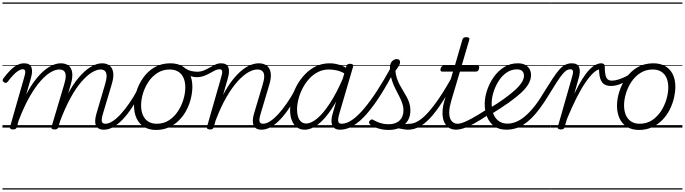

<svg xmlns="http://www.w3.org/2000/svg" viewBox="-20 -1030 5529 1550"><path d="M85 15Q73 15 65.5 10Q58 5 61 -6L176 -408Q186 -439 183.5 -455Q181 -471 163 -471Q148 -471 128.5 -459Q109 -447 87.5 -424.5Q66 -402 42 -370Q35 -362 28 -361Q21 -360 12 -366Q1 -374 1.5 -381.5Q2 -389 6 -395Q31 -429 58 -457.5Q85 -486 114.5 -502.5Q144 -519 175 -519Q199 -519 213.5 -510.5Q228 -502 234 -485.5Q240 -469 238.5 -446.5Q237 -424 229 -397L191 -266Q227 -335 264.5 -383.5Q302 -432 338.5 -462Q375 -492 408.5 -505.5Q442 -519 471 -519Q510 -519 534 -500Q558 -481 563 -442Q568 -403 550 -343L451 -4Q447 6 441 10.5Q435 15 420 15Q408 15 400 10Q392 5 396 -6L497 -345Q510 -387 510.5 -414Q511 -441 498.5 -455Q486 -469 458 -469Q427 -469 388.5 -446.5Q350 -424 306.5 -375Q263 -326 218 -247Q173 -168 130 -55L116 -4Q113 6 106.5 10.5Q100 15 85 15ZM818 17Q792 17 776.5 7.5Q761 -2 754 -19Q747 -36 748.5 -60Q750 -84 759 -114L827 -345Q840 -387 840.5 -414Q841 -441 829 -455Q817 -469 791 -469Q761 -469 722 -445.5Q683 -422 639 -372Q595 -322 550 -240.5Q505 -159 462 -44H438Q474 -164 519 -253.5Q564 -343 614 -402Q664 -461 712.5 -490Q761 -519 804 -519Q841 -519 865 -500Q889 -481 894 -442Q899 -403 880 -343L812 -115Q798 -70 802 -50.5Q806 -31 831 -31Q841 -31 845 -23.5Q849 -16 846.5 -7Q844 2 837 9.5Q830 17 818 17ZM0 490H989V500H0ZM0 -20H989V0H0ZM0 -505H989V-500H0ZM0 -1010H989V-1000H0Z M819 17Q808 17 803 9.5Q798 2 799.5 -7Q801 -16 809 -23.5Q817 -31 832 -31Q857 -31 888.5 -51Q920 -71 954 -108Q988 -145 1023 -195.5Q1058 -246 1091 -307Q1096 -316 1104.5 -315Q1113 -314 1119 -307.5Q1125 -301 1121 -292Q1086 -224 1049 -167Q1012 -110 973.5 -69Q935 -28 896 -5.5Q857 17 819 17ZM989 490V500ZM989 -20V0ZM989 -505V-500ZM989 -1010V-1000Z M1240 19Q1183 19 1143 -5.5Q1103 -30 1082.5 -74.5Q1062 -119 1062 -177Q1062 -232 1081 -291.5Q1100 -351 1136.5 -403Q1173 -455 1228 -487Q1283 -519 1356 -519Q1412 -519 1452 -495.5Q1492 -472 1512.5 -429.5Q1533 -387 1533 -330Q1533 -288 1522 -240Q1511 -192 1488 -146Q1465 -100 1429.5 -63Q1394 -26 1346.5 -3.5Q1299 19 1240 19ZM1245 -31Q1302 -31 1345 -59.5Q1388 -88 1417 -132.5Q1446 -177 1461 -228Q1476 -279 1476 -324Q1476 -369 1461.5 -401.5Q1447 -434 1419 -451.5Q1391 -469 1350 -469Q1295 -469 1251.5 -441.5Q1208 -414 1178.5 -369.5Q1149 -325 1134 -275Q1119 -225 1119 -180Q1119 -135 1133.5 -101Q1148 -67 1176.5 -49Q1205 -31 1245 -31ZM989 490H1590V500H989ZM989 -20H1590V0H989ZM989 -505H1590V-500H989ZM989 -1010H1590V-1000H989Z M1566 -407Q1549 -407 1528.5 -412.5Q1508 -418 1488 -427.5Q1468 -437 1452 -448Q1444 -454 1442 -462.5Q1440 -471 1443.5 -477.5Q1447 -484 1453.5 -485.5Q1460 -487 1470 -481Q1500 -462 1525 -456.5Q1550 -451 1571 -451Q1601 -451 1626 -461.5Q1651 -472 1673.5 -485Q1696 -498 1718 -508.5Q1740 -519 1764 -519Q1774 -519 1778.5 -511.5Q1783 -504 1781.5 -495Q1780 -486 1772.5 -478.5Q1765 -471 1752 -471Q1735 -471 1715.5 -461.5Q1696 -452 1674 -439Q1652 -426 1625 -416.5Q1598 -407 1566 -407ZM1591 490V500ZM1591 -20V0ZM1591 -505V-500ZM1591 -1010V-1000Z M2092 17Q2066 17 2049.5 7.5Q2033 -2 2026.5 -19Q2020 -36 2021 -60Q2022 -84 2031 -114L2100 -345Q2113 -387 2113 -414Q2113 -441 2099 -455Q2085 -469 2057 -469Q2025 -469 1985 -446.5Q1945 -424 1900 -375Q1855 -326 1809 -247.5Q1763 -169 1720 -55L1706 -4Q1703 6 1696.5 10.5Q1690 15 1675 15Q1663 15 1655.5 10Q1648 5 1651 -6L1766 -408Q1776 -439 1773.5 -455Q1771 -471 1752 -471Q1742 -471 1738 -478.5Q1734 -486 1736 -495Q1738 -504 1745.5 -511.5Q1753 -519 1764 -519Q1789 -519 1803.5 -510.5Q1818 -502 1824 -485.5Q1830 -469 1828.5 -446.5Q1827 -424 1819 -397L1781 -264Q1818 -334 1856.5 -383Q1895 -432 1932 -462Q1969 -492 2004 -505.5Q2039 -519 2069 -519Q2107 -519 2132.5 -501Q2158 -483 2165 -444Q2172 -405 2153 -343L2085 -115Q2071 -70 2075 -50.5Q2079 -31 2104 -31Q2114 -31 2118.5 -23.5Q2123 -16 2121.5 -7Q2120 2 2112.5 9.5Q2105 17 2092 17ZM1590 490H2261V500H1590ZM1590 -20H2261V0H1590ZM1590 -505H2261V-500H1590ZM1590 -1010H2261V-1000H1590Z M2091 17Q2080 17 2075 9.5Q2070 2 2071.5 -7Q2073 -16 2081 -23.5Q2089 -31 2104 -31Q2129 -31 2160.5 -51Q2192 -71 2226 -108Q2260 -145 2295 -195.5Q2330 -246 2363 -307Q2368 -316 2376.5 -315Q2385 -314 2391 -307.5Q2397 -301 2393 -292Q2358 -224 2321 -167Q2284 -110 2245.5 -69Q2207 -28 2168 -5.5Q2129 17 2091 17ZM2261 490V500ZM2261 -20V0ZM2261 -505V-500ZM2261 -1010V-1000Z M2439 17Q2404 17 2377.5 -2Q2351 -21 2336.5 -56.5Q2322 -92 2322 -141Q2322 -186 2335.5 -238Q2349 -290 2376 -339.5Q2403 -389 2442 -430Q2481 -471 2531 -495Q2581 -519 2643 -519Q2679 -519 2718.5 -507Q2758 -495 2790 -472L2778 -427Q2735 -454 2700 -461.5Q2665 -469 2635 -469Q2588 -469 2548 -449Q2508 -429 2476.5 -394.5Q2445 -360 2423 -317.5Q2401 -275 2389.5 -230.5Q2378 -186 2378 -146Q2378 -113 2386 -87.5Q2394 -62 2411 -47.5Q2428 -33 2452 -33Q2493 -33 2542.5 -75Q2592 -117 2646 -200.5Q2700 -284 2753 -408L2772 -367Q2714 -235 2657 -150Q2600 -65 2545.5 -24Q2491 17 2439 17ZM2726 17Q2700 17 2684.5 7.5Q2669 -2 2662 -19Q2655 -36 2656 -60.5Q2657 -85 2666 -114L2776 -495Q2779 -506 2786 -510.5Q2793 -515 2806 -515Q2823 -515 2828.5 -508Q2834 -501 2830 -490L2720 -115Q2707 -70 2710.5 -50.5Q2714 -31 2739 -31Q2749 -31 2753 -23.5Q2757 -16 2756 -7Q2755 2 2747.5 9.5Q2740 17 2726 17ZM2261 490H2896V500H2261ZM2261 -20H2896V0H2261ZM2261 -505H2896V-500H2261ZM2261 -1010H2896V-1000H2261Z M2726 17Q2715 17 2711 9.5Q2707 2 2709 -7Q2711 -16 2719 -23.5Q2727 -31 2739 -31Q2778 -31 2823.5 -62.5Q2869 -94 2920 -154.5Q2971 -215 3026 -300Q3081 -385 3140 -493Q3147 -505 3156 -503Q3165 -501 3170.5 -491.5Q3176 -482 3170 -469Q3110 -354 3053 -264Q2996 -174 2941.5 -111.5Q2887 -49 2833.5 -16Q2780 17 2726 17ZM2896 490V500ZM2896 -20V0ZM2896 -505V-500ZM2896 -1010V-1000Z M3275 17Q3260 17 3244 14.5Q3228 12 3210 8.5Q3192 5 3171 2L3195 -22Q3215 -24 3232 -26Q3249 -28 3263 -29.5Q3277 -31 3288 -31Q3297 -31 3301 -23.5Q3305 -16 3303 -7Q3301 2 3294 9.5Q3287 17 3275 17ZM3116 19Q3074 19 3034.5 7Q2995 -5 2969 -24Q2959 -33 2959 -41.5Q2959 -50 2967 -58Q2976 -66 2982.5 -66Q2989 -66 2999 -59Q3027 -43 3056 -35Q3085 -27 3117 -27Q3174 -27 3205.5 -57Q3237 -87 3237 -139Q3237 -165 3229.5 -189.5Q3222 -214 3209.5 -239.5Q3197 -265 3183 -291.5Q3169 -318 3156.5 -347.5Q3144 -377 3136 -410.5Q3128 -444 3128 -481Q3128 -520 3146 -536.5Q3164 -553 3183 -553Q3197 -553 3203.5 -546Q3210 -539 3210 -528Q3210 -515 3199.5 -497.5Q3189 -480 3172 -458Q3175 -424 3185 -395.5Q3195 -367 3208.5 -342Q3222 -317 3236.5 -293.5Q3251 -270 3264 -246Q3277 -222 3285 -196Q3293 -170 3293 -138Q3293 -68 3246 -24.5Q3199 19 3116 19ZM2896 490H3446V500H2896ZM2896 -20H3446V0H2896ZM2896 -505H3446V-500H2896ZM2896 -1010H3446V-1000H2896Z M3276 17Q3265 17 3260 9.5Q3255 2 3256.5 -7Q3258 -16 3266 -23.5Q3274 -31 3289 -31Q3318 -31 3354 -51.5Q3390 -72 3432.5 -118Q3475 -164 3527 -240.5Q3579 -317 3640 -429Q3646 -439 3655 -438Q3664 -437 3669.5 -429.5Q3675 -422 3669 -411Q3604 -289 3550.5 -206.5Q3497 -124 3450.5 -75Q3404 -26 3361 -4.5Q3318 17 3276 17ZM3446 490V500ZM3446 -20V0ZM3446 -505V-500ZM3446 -1010V-1000Z M3665 17Q3625 17 3600 -1.5Q3575 -20 3563 -52Q3551 -84 3552.5 -127.5Q3554 -171 3569 -221L3637 -452H3550Q3540 -452 3537 -458.5Q3534 -465 3537 -477Q3541 -489 3547 -494.5Q3553 -500 3563 -500H3652L3713 -710Q3717 -721 3723.5 -725.5Q3730 -730 3744 -730Q3760 -730 3766 -724Q3772 -718 3768 -707L3707 -500H3834Q3845 -500 3847.5 -494Q3850 -488 3847 -476Q3844 -463 3838 -457.5Q3832 -452 3821 -452H3693L3624 -220Q3609 -170 3607 -134Q3605 -98 3613.5 -75.5Q3622 -53 3638 -42Q3654 -31 3674 -31Q3684 -31 3689 -23.5Q3694 -16 3693.5 -7Q3693 2 3686 9.5Q3679 17 3665 17ZM3446 490H3834V500H3446ZM3446 -20H3834V0H3446ZM3446 -505H3834V-500H3446ZM3446 -1010H3834V-1000H3446Z M3663 17Q3652 17 3647 9.5Q3642 2 3643.5 -7Q3645 -16 3653 -23.5Q3661 -31 3676 -31Q3693 -31 3721 -41.5Q3749 -52 3794.5 -77Q3840 -102 3910 -147Q3918 -152 3925 -149Q3932 -146 3936 -138Q3940 -130 3938 -121Q3936 -112 3927 -106Q3854 -58 3804 -31Q3754 -4 3720.5 6.5Q3687 17 3663 17ZM3833 490V500ZM3833 -20V0ZM3833 -505V-500ZM3833 -1010V-1000Z M3926 -152Q3994 -193 4046.5 -230.5Q4099 -268 4135.5 -301Q4172 -334 4191 -363.5Q4210 -393 4210 -418Q4210 -444 4195.5 -457Q4181 -470 4152 -470Q4107 -470 4069 -443.5Q4031 -417 4004.5 -374.5Q3978 -332 3963.5 -284.5Q3949 -237 3949 -195Q3949 -157 3957.5 -127Q3966 -97 3982.5 -76Q3999 -55 4022.5 -43.5Q4046 -32 4076 -32Q4085 -32 4088.5 -24.5Q4092 -17 4090.5 -7.5Q4089 2 4083 9.5Q4077 17 4068 17Q4008 17 3969.5 -11.5Q3931 -40 3912 -87Q3893 -134 3893 -191Q3893 -243 3912 -300.5Q3931 -358 3965.5 -407.5Q4000 -457 4049.5 -488Q4099 -519 4160 -519Q4198 -519 4221.5 -505.5Q4245 -492 4256 -470.5Q4267 -449 4267 -424Q4267 -389 4247 -353.5Q4227 -318 4187 -281Q4147 -244 4087 -201.5Q4027 -159 3946 -109ZM3834 490H4322V500H3834ZM3834 -20H4322V0H3834ZM3834 -505H4322V-500H3834ZM3834 -1010H4322V-1000H3834Z M4067 17Q4055 17 4049.5 9.5Q4044 2 4045 -7.5Q4046 -17 4054 -24.5Q4062 -32 4076 -32Q4110 -32 4144.5 -45.5Q4179 -59 4215 -88.5Q4251 -118 4289.5 -165Q4328 -212 4368 -280Q4409 -346 4439 -392Q4469 -438 4493.5 -466Q4518 -494 4542.5 -506.5Q4567 -519 4596 -519Q4606 -519 4608.5 -511.5Q4611 -504 4607.5 -495Q4604 -486 4598 -478.5Q4592 -471 4586 -471Q4569 -471 4554 -462Q4539 -453 4520.5 -430.5Q4502 -408 4475 -367Q4448 -326 4410 -263Q4373 -202 4338.5 -155.5Q4304 -109 4271 -76.5Q4238 -44 4205 -23Q4172 -2 4138 7.5Q4104 17 4067 17ZM4321 490H4421V500H4321ZM4321 -20H4421V0H4321ZM4321 -505H4421V-500H4321ZM4321 -1010H4421V-1000H4321Z M4507 15Q4495 15 4487.5 10Q4480 5 4483 -6L4598 -408Q4608 -439 4605.5 -455Q4603 -471 4584 -471Q4574 -471 4570 -478.5Q4566 -486 4567.5 -495Q4569 -504 4576.5 -511.5Q4584 -519 4596 -519Q4621 -519 4635.5 -510.5Q4650 -502 4656 -485.5Q4662 -469 4660.5 -446.5Q4659 -424 4651 -397L4616 -272Q4651 -345 4681.5 -393Q4712 -441 4739 -468.5Q4766 -496 4789.5 -507.5Q4813 -519 4833 -519Q4845 -519 4850 -511.5Q4855 -504 4853 -494Q4851 -484 4843.5 -477Q4836 -470 4824 -470Q4802 -470 4772.5 -443.5Q4743 -417 4708 -366.5Q4673 -316 4635 -241Q4597 -166 4557 -69L4538 -4Q4535 6 4528.5 10.5Q4522 15 4507 15ZM4422 490H4826V500H4422ZM4422 -20H4826V0H4422ZM4422 -505H4826V-500H4422ZM4422 -1010H4826V-1000H4422Z M4911 -336Q4883 -336 4861.5 -347.5Q4840 -359 4828.5 -388.5Q4817 -418 4816 -470L4834 -519Q4847 -519 4854.5 -513Q4862 -507 4862 -495Q4862 -449 4868 -424Q4874 -399 4886.5 -389Q4899 -379 4920 -379Q4945 -379 4975.5 -389Q5006 -399 5036.5 -414.5Q5067 -430 5090 -448Q5098 -453 5103.5 -449Q5109 -445 5110.5 -437Q5112 -429 5105 -423Q5077 -398 5044 -378.5Q5011 -359 4977 -347.5Q4943 -336 4911 -336ZM4826 490H4889V500H4826ZM4826 -20H4889V0H4826ZM4826 -505H4889V-500H4826ZM4826 -1010H4889V-1000H4826Z M5139 19Q5082 19 5042 -5.5Q5002 -30 4981.5 -74.5Q4961 -119 4961 -177Q4961 -232 4980 -291.5Q4999 -351 5035.5 -403Q5072 -455 5127 -487Q5182 -519 5255 -519Q5311 -519 5351 -495.5Q5391 -472 5411.5 -429.5Q5432 -387 5432 -330Q5432 -288 5421 -240Q5410 -192 5387 -146Q5364 -100 5328.5 -63Q5293 -26 5245.5 -3.5Q5198 19 5139 19ZM5144 -31Q5201 -31 5244 -59.5Q5287 -88 5316 -132.5Q5345 -177 5360 -228Q5375 -279 5375 -324Q5375 -369 5360.5 -401.5Q5346 -434 5318 -451.5Q5290 -469 5249 -469Q5194 -469 5150.5 -441.5Q5107 -414 5077.5 -369.5Q5048 -325 5033 -275Q5018 -225 5018 -180Q5018 -135 5032.5 -101Q5047 -67 5075.5 -49Q5104 -31 5144 -31ZM4888 490H5489V500H4888ZM4888 -20H5489V0H4888ZM4888 -505H5489V-500H4888ZM4888 -1010H5489V-1000H4888Z"/></svg>

Font: Playwrite AU QLD Guides
Style: Regular
Weight: 400
Designer: Veronika Burian, José Scaglione
Foundry: TypeTogether
Version: Version 1.003